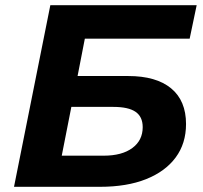

<svg xmlns="http://www.w3.org/2000/svg" viewBox="-20 -720 781 740"><path d="M34 0 174 -700H738L711 -571H307L279 -427H474Q582 -427 639.5 -379.5Q697 -332 697 -242Q697 -167 657 -113Q617 -59 543 -29.5Q469 0 365 0ZM218 -120H380Q450 -120 490 -149.5Q530 -179 530 -230Q530 -270 502.5 -289Q475 -308 417 -308H255Z"/></svg>

Font: MOST Montserrat
Style: Bold Italic
Weight: 700
Italic angle: -11.3°
Designer: Julieta Ulanovsky
Foundry: Julieta Ulanovsky
Version: Version 8.000;March 11, 2024;FontCreator 15.0.0.2926 64-bit